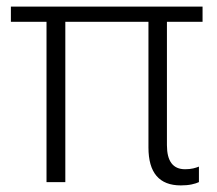

<svg xmlns="http://www.w3.org/2000/svg" viewBox="-20 -552 659 582"><path d="M528 10Q430 10 430 -105V-486H178V0H121V-486H13V-532H594V-486H486V-112Q486 -39 541 -39Q555 -39 565.5 -41.5Q576 -44 583 -47V0Q575 4 561 7Q547 10 528 10Z"/></svg>

Font: Noto Sans Light
Style: Regular
Weight: 300
Designer: Monotype Design Team
Foundry: Monotype Imaging Inc.
Version: Version 2.007